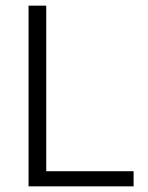

<svg xmlns="http://www.w3.org/2000/svg" viewBox="-20 -659 524 679"><path d="M143.5 -639V0H81V-639ZM113.5 0V-53.5H452.5V0Z"/></svg>

Font: Anek Devanagari Light
Style: Regular
Weight: 300
Designer: Kailash Malviya (Devanagari) & Yesha Goshar (Latin)
Foundry: Ek Type
Version: Version 1.003